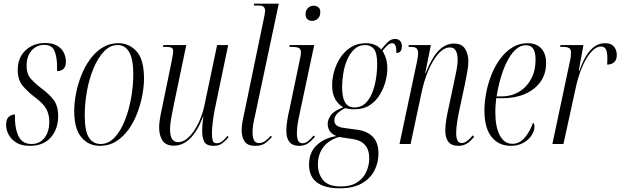

<svg xmlns="http://www.w3.org/2000/svg" viewBox="-20 -780 3361 1040"><path d="M142 10Q98 10 70 -6.5Q42 -23 27.5 -49.5Q13 -76 13 -103Q13 -135 28 -147.5Q43 -160 61 -160Q61 -152 61 -144.5Q61 -137 61 -130Q64 -68 85 -34Q106 0 151 0Q194 0 220.5 -32.5Q247 -65 247 -122Q247 -160 230.5 -190Q214 -220 171 -252Q132 -281 104 -314Q76 -347 76 -401Q76 -468 118.5 -507.5Q161 -547 224 -547Q265 -547 290 -532Q315 -517 326 -494Q337 -471 337 -446Q337 -419 324 -407Q311 -395 289 -395Q289 -404 289 -413Q289 -422 289 -430Q287 -480 273 -508.5Q259 -537 219 -537Q179 -537 151.5 -506.5Q124 -476 124 -423Q124 -381 144.5 -356.5Q165 -332 205 -301Q246 -271 270.5 -239Q295 -207 295 -150Q295 -81 255 -35.5Q215 10 142 10Z M522 10Q459 10 420.5 -36.5Q382 -83 382 -179Q382 -223 391.5 -272.5Q401 -322 420 -370.5Q439 -419 467.5 -458.5Q496 -498 534.5 -522Q573 -546 621 -546Q680 -546 720 -501.5Q760 -457 760 -355Q760 -312 750.5 -262.5Q741 -213 722.5 -165Q704 -117 675.5 -77.5Q647 -38 608.5 -14Q570 10 522 10ZM525 0Q568 0 601 -35.5Q634 -71 656.5 -128Q679 -185 690.5 -251Q702 -317 702 -377Q702 -459 680 -497.5Q658 -536 617 -536Q576 -536 543 -501Q510 -466 486.5 -409.5Q463 -353 451 -286.5Q439 -220 439 -156Q439 -70 461.5 -35Q484 0 525 0Z M1138 10Q1098 10 1086.5 -12.5Q1075 -35 1075 -71Q1075 -84 1076.5 -103.5Q1078 -123 1082 -148H1080Q1049 -68 1009.5 -29.5Q970 9 922 9Q878 9 860 -19Q842 -47 842 -89Q842 -117 849.5 -156Q857 -195 864 -226L904 -420Q909 -445 913.5 -468Q918 -491 918 -501Q918 -516 910 -521Q902 -526 877 -526H862L865 -536H989L922 -215Q915 -183 908 -144Q901 -105 901 -81Q901 -10 944 -10Q971 -10 994.5 -30Q1018 -50 1037 -81Q1056 -112 1068.5 -145Q1081 -178 1086 -203L1156 -536H1216L1143 -186Q1137 -154 1132.5 -119.5Q1128 -85 1128 -59Q1128 -34 1132 -19Q1136 -4 1154 -4Q1170 -4 1184.5 -15.5Q1199 -27 1212 -44L1218 -37Q1203 -18 1184.5 -4Q1166 10 1138 10Z M1362 10Q1322 10 1305.5 -13Q1289 -36 1289 -74Q1289 -95 1293.5 -121Q1298 -147 1305 -177L1413 -698Q1416 -715 1416 -721Q1416 -734 1409.5 -742Q1403 -750 1377 -750H1355L1357 -760H1490L1361 -152Q1354 -124 1351 -103Q1348 -82 1348 -65Q1348 -37 1355.5 -21Q1363 -5 1383 -5Q1400 -5 1416 -16Q1432 -27 1447 -45L1453 -38Q1434 -17 1415 -3.5Q1396 10 1362 10Z M1670 -667Q1656 -667 1645.5 -675.5Q1635 -684 1635 -703Q1635 -724 1648 -736.5Q1661 -749 1680 -749Q1694 -749 1704.5 -740.5Q1715 -732 1715 -714Q1715 -692 1702 -679.5Q1689 -667 1670 -667ZM1600 10Q1531 10 1531 -72Q1531 -95 1535.5 -125Q1540 -155 1548 -188L1606 -466Q1610 -484 1610 -498Q1610 -512 1600 -519Q1590 -526 1560 -526H1547L1549 -536H1682L1598 -141Q1592 -111 1590 -91Q1588 -71 1588 -59Q1588 -34 1594.5 -19Q1601 -4 1619 -4Q1634 -4 1648.5 -15.5Q1663 -27 1679 -46L1686 -39Q1667 -17 1648 -3.5Q1629 10 1600 10Z M1821 240Q1739 240 1696.5 208Q1654 176 1654 112Q1654 45 1696 6Q1738 -33 1803 -43Q1777 -53 1766 -70.5Q1755 -88 1755 -108Q1755 -133 1772.5 -156.5Q1790 -180 1839 -199Q1811 -215 1795 -244.5Q1779 -274 1779 -318Q1779 -354 1790 -393.5Q1801 -433 1823.5 -467.5Q1846 -502 1880.5 -524Q1915 -546 1962 -546Q2015 -546 2045 -512Q2063 -535 2080.5 -552Q2098 -569 2120 -569Q2139 -569 2148 -557.5Q2157 -546 2157 -530Q2157 -515 2150.5 -504Q2144 -493 2127 -493Q2127 -522 2121.5 -534Q2116 -546 2104 -546Q2092 -546 2079.5 -535Q2067 -524 2052 -505Q2060 -493 2069 -468.5Q2078 -444 2078 -407Q2078 -376 2068 -338.5Q2058 -301 2037 -266.5Q2016 -232 1982.5 -210Q1949 -188 1900 -188Q1881 -188 1868 -190.5Q1855 -193 1849 -194Q1791 -165 1791 -129Q1791 -108 1806.5 -98.5Q1822 -89 1850 -86L1910 -78Q1968 -71 1999 -39.5Q2030 -8 2030 52Q2030 101 2008 144Q1986 187 1939.5 213.5Q1893 240 1821 240ZM1901 -198Q1934 -198 1957 -218.5Q1980 -239 1994.5 -273.5Q2009 -308 2016 -350Q2023 -392 2023 -434Q2023 -493 2005.5 -514.5Q1988 -536 1958 -536Q1924 -536 1900 -514Q1876 -492 1861 -457.5Q1846 -423 1839.5 -383Q1833 -343 1833 -308Q1833 -253 1849 -225.5Q1865 -198 1901 -198ZM1826 230Q1881 230 1915 207.5Q1949 185 1964.5 150Q1980 115 1980 78Q1980 30 1956.5 4.5Q1933 -21 1890 -27L1816 -38Q1761 -22 1731.5 17Q1702 56 1702 111Q1702 162 1730.5 196Q1759 230 1826 230Z M2462 10Q2426 10 2409 -11.5Q2392 -33 2392 -73Q2392 -98 2397 -130Q2402 -162 2411 -201L2441 -343Q2445 -361 2452 -395.5Q2459 -430 2459 -457Q2459 -471 2456 -486Q2453 -501 2444 -512Q2435 -523 2417 -523Q2392 -523 2369 -503Q2346 -483 2326 -449Q2306 -415 2290.5 -373.5Q2275 -332 2266 -291L2204 0H2144L2238 -443Q2241 -459 2243 -471Q2245 -483 2245 -491Q2245 -509 2237 -517.5Q2229 -526 2203 -526H2193L2194 -536H2314L2283 -383H2285Q2320 -470 2357 -507Q2394 -544 2439 -544Q2482 -544 2499.5 -515Q2517 -486 2517 -449Q2517 -424 2511 -391Q2505 -358 2498 -323L2467 -178Q2460 -145 2455.5 -114.5Q2451 -84 2451 -58Q2451 -5 2481 -5Q2507 -5 2541 -47L2548 -39Q2527 -13 2507.5 -1.5Q2488 10 2462 10Z M2747 10Q2682 10 2643 -38Q2604 -86 2604 -182Q2604 -227 2613.5 -277Q2623 -327 2642 -375Q2661 -423 2689.5 -461.5Q2718 -500 2755 -523Q2792 -546 2838 -546Q2886 -546 2912 -517.5Q2938 -489 2938 -438Q2938 -378 2906.5 -335.5Q2875 -293 2822.5 -270.5Q2770 -248 2705 -248H2668Q2667 -241 2665 -217Q2663 -193 2663 -173Q2663 -92 2687.5 -46.5Q2712 -1 2755 -1Q2794 -1 2822.5 -34.5Q2851 -68 2867 -115Q2870 -113 2872.5 -108.5Q2875 -104 2875 -92Q2875 -71 2859.5 -47Q2844 -23 2815 -6.5Q2786 10 2747 10ZM2697 -258Q2751 -258 2792.5 -283.5Q2834 -309 2857.5 -353.5Q2881 -398 2881 -456Q2881 -498 2868 -516.5Q2855 -535 2829 -535Q2792 -535 2761 -499.5Q2730 -464 2706.5 -401.5Q2683 -339 2670 -258Z M3066 -443Q3070 -460 3071.5 -473Q3073 -486 3073 -495Q3073 -514 3062 -520Q3051 -526 3028 -526H3014L3016 -536H3140L3115 -396H3118Q3143 -469 3177.5 -507.5Q3212 -546 3258 -546Q3291 -546 3306 -527Q3321 -508 3321 -482Q3321 -456 3306.5 -443Q3292 -430 3269 -430Q3269 -440 3269.5 -447.5Q3270 -455 3270 -462Q3270 -501 3261 -514.5Q3252 -528 3236 -528Q3208 -528 3181 -497Q3154 -466 3133 -416Q3112 -366 3100 -311L3032 0H2972Z"/></svg>

Font: Noto Serif Display ExtraCondensed Light
Style: Italic
Weight: 300
Width: 2
Italic angle: -12°
Designer: Monotype Design Team
Foundry: Monotype Imaging Inc.
Version: Version 2.009